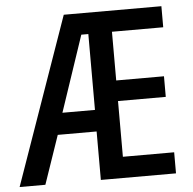

<svg xmlns="http://www.w3.org/2000/svg" viewBox="-53 -766 820 817"><g transform="rotate(-5 356.5 -357.0)"><path d="M666 0H345V-207H179L108 0H-2L249 -714H666V-624H447V-416H651V-328H447V-90H666ZM207 -299H346V-623H316Z"/></g></svg>

Font: Noto Sans Georgian Condensed Medium
Style: Regular
Weight: 500
Width: 3
Designer: Monotype Design Team, Akaki Razmadze
Foundry: Google LLC
Version: Version 2.005; ttfautohint (v1.8.4.7-5d5b)